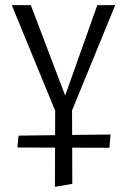

<svg xmlns="http://www.w3.org/2000/svg" viewBox="-20 -434 491 743"><path d="M195.8 0 25.5 -414.2H99.2L249.6 -18.5H215.9L356.6 -414.2H425.9L256.1 0ZM192.6 289 193.7 -43.7H258.7L259.8 277.5ZM403.4 137.9 47.4 136.8 51.7 90.8 407.7 86.5Z"/></svg>

Font: Ysabeau
Style: Bold
Weight: 700
Designer: Christian Thalmann (Catharsis Fonts)
Version: Version 2.000;gftools[0.9.27.dev2+g8671c4b]